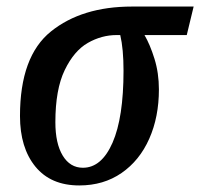

<svg xmlns="http://www.w3.org/2000/svg" viewBox="-20 -556 611 586"><path d="M41 -202Q41 -384 135.5 -460Q230 -536 383 -536H571L550 -449H421Q438 -420 451.5 -376.5Q465 -333 465 -283Q465 -199 435.5 -132.5Q406 -66 351 -28Q296 10 222 10Q135 10 88 -47.5Q41 -105 41 -202ZM357 -340Q357 -407 347 -449H336Q290 -449 248 -425Q206 -401 177.5 -342Q149 -283 149 -183Q149 -118 171.5 -81Q194 -44 233 -44Q290 -44 323.5 -120.5Q357 -197 357 -340Z"/></svg>

Font: Noto Serif CondSemiBold
Style: Italic
Weight: 600
Width: 3
Italic angle: -12°
Designer: Monotype Design Team
Foundry: Monotype Imaging Inc.
Version: Version 1.001